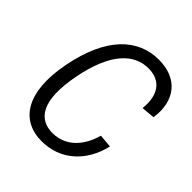

<svg xmlns="http://www.w3.org/2000/svg" viewBox="-203 -879 1027 1027"><g transform="rotate(45 310.0 -366.0)"><path d="M162.5 -364.5C206 -588.5 300.5 -669.5 405 -669.5C500 -669.5 544.5 -602.5 532.5 -496.5L608.5 -503.5C630 -647.5 553 -741.5 412 -741.5C255.5 -741.5 129.5 -628 79.5 -370.5C29.5 -114 120 11 276 11C417 11 520.5 -83 554.5 -228L479.5 -234.5C450 -128 381 -61 286.5 -61C181.5 -61 119.5 -142 162.5 -364.5Z"/></g></svg>

Font: Monaspace Neon Light
Style: Italic
Weight: 300
Italic angle: -11°
Designer: Riley Cran & the Lettermatic Team
Foundry: Lettermatic
Version: Version 1.200 (Monaspace Neon)